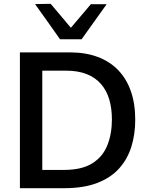

<svg xmlns="http://www.w3.org/2000/svg" viewBox="-20 -988 776 1008"><path d="M84.5 0Q84.5 -59 84.5 -113.5Q84.5 -168 84.5 -234.5V-474.5Q84.5 -542.5 84.5 -598Q84.5 -653.5 84.5 -713Q128 -713 171.2 -713Q214.5 -713 258 -713Q301.5 -713 347 -713Q429 -713 492.8 -689.2Q556.5 -665.5 600.5 -619.8Q644.5 -574 667.2 -508.5Q690 -443 690 -359Q690 -283.5 669.8 -218.2Q649.5 -153 605.8 -104Q562 -55 490.5 -27.5Q419 0 316.5 0Q272 0 233.5 0Q195 0 158.8 0Q122.5 0 84.5 0ZM202 -96H317Q409.5 -96 464.5 -130.5Q519.5 -165 543.5 -225Q567.5 -285 567.5 -361Q567.5 -419 553.5 -466.2Q539.5 -513.5 510 -547.2Q480.5 -581 435 -599Q389.5 -617 326.5 -617H202Q202 -577.5 202 -537.8Q202 -498 202 -450V-260Q202 -213 202 -173.8Q202 -134.5 202 -96ZM295 -782Q262.5 -828.5 229.5 -874.8Q196.5 -921 164 -966.5L246 -968Q276.5 -932 306.2 -896.8Q336 -861.5 366.5 -825H337.5Q368 -861 397.8 -896Q427.5 -931 457 -966H540Q507.5 -921 474.8 -874.8Q442 -828.5 408.5 -782Z"/></svg>

Font: Commissioner Thin Medium
Style: Regular
Weight: 500
Version: Version 1.000